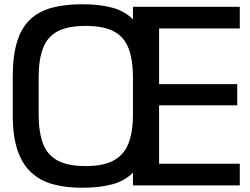

<svg xmlns="http://www.w3.org/2000/svg" viewBox="-20 -873 1176 904"><path d="M367 11Q290 11 229.5 -5.5Q169 -22 126.5 -61.5Q84 -101 62 -167Q40 -233 40 -332V-510Q40 -609 60 -675Q80 -741 120.5 -780Q161 -819 222.5 -836Q284 -853 367 -853Q451 -853 510 -836.5Q569 -820 607 -780.5Q645 -741 663 -675Q681 -609 681 -510V-332Q681 -233 663 -167Q645 -101 607 -61.5Q569 -22 510 -5.5Q451 11 367 11ZM383 -91Q466 -91 514.5 -117Q563 -143 584.5 -197Q606 -251 606 -334V-508Q606 -592 585 -646Q564 -700 515.5 -725.5Q467 -751 383 -751Q300 -751 251.5 -725.5Q203 -700 182.5 -646Q162 -592 162 -508V-334Q162 -251 182.5 -197Q203 -143 251.5 -117Q300 -91 383 -91ZM606 0V-841H1109V-739H729V-477H1097V-377H729V-102H1109V0Z"/></svg>

Font: Matangi
Style: Bold
Weight: 700
Designer: Prashant Pant
Foundry: The Graphic Ant
Version: Version 3.002